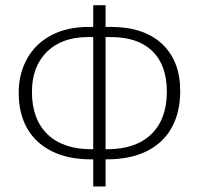

<svg xmlns="http://www.w3.org/2000/svg" viewBox="-20 -692 748 722"><path d="M330.6 -672.4H377V-590.8H396.5Q521 -590.8 589.4 -526.9Q657.7 -462.9 657.7 -349.1Q657.7 -270.5 626.2 -212.9Q594.7 -155.3 532.7 -124Q470.7 -92.8 381.8 -92.8H377V9.3H330.6V-92.8H322.3Q234.9 -92.8 173.8 -123.8Q112.8 -154.8 81.5 -210.4Q50.3 -266.1 50.3 -343.8Q50.3 -414.6 82 -471.4Q113.8 -528.3 173.1 -559.6Q232.4 -590.8 314 -590.8H330.6ZM377 -130.9H383.8Q490.7 -130.9 549.1 -187.5Q607.4 -244.1 607.4 -347.2Q607.4 -446.8 553 -499.8Q498.5 -552.7 396.5 -552.7H377ZM330.6 -552.7H312Q212.9 -552.7 156.5 -497.3Q100.1 -441.9 100.1 -346.7Q100.1 -243.7 158.4 -187.3Q216.8 -130.9 323.2 -130.9H330.6Z"/></svg>

Font: Bpm'online Open Sans Light
Style: Regular
Weight: 300
Foundry: Ascender Corporation
Version: Version 1.10